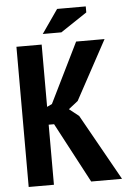

<svg xmlns="http://www.w3.org/2000/svg" viewBox="-59 -913 636 955"><g transform="rotate(-5 259.5 -435.0)"><path d="M198 -300H171V0H45V-700H171V-389L196 -401L343 -700H485L325 -405L278 -368L326 -330L511 0H357ZM263 -870H406V-840L274 -752H181Z"/></g></svg>

Font: PT Sans Narrow
Style: Bold
Weight: 700
Width: 3
Designer: A.Korolkova, O.Umpeleva, V.Yefimov
Foundry: ParaType Ltd
Version: Version 2.003W OFL